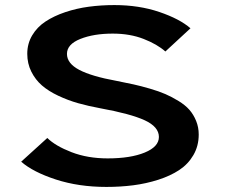

<svg xmlns="http://www.w3.org/2000/svg" viewBox="-20 -726 890 757"><path d="M399.5 11Q290.5 11 200.5 -18.2Q110.5 -47.5 63.5 -88.5L166.5 -182Q198.5 -150.5 262 -126Q325.5 -101.5 404.5 -101.5Q494.5 -101.5 550.5 -124.5Q606.5 -147.5 606.5 -186Q606.5 -226 550.5 -251.8Q494.5 -277.5 376 -299Q327.5 -308 287.8 -319.2Q248 -330.5 209.8 -348.5Q171.5 -366.5 145.5 -389Q119.5 -411.5 103.5 -443.5Q87.5 -475.5 87.5 -514Q87.5 -554 107 -586.8Q126.5 -619.5 159.5 -641.2Q192.5 -663 237 -678Q281.5 -693 330 -699.5Q378.5 -706 431 -706Q528 -706 608.2 -678.8Q688.5 -651.5 731 -614.5L632 -523Q600 -551.5 546.2 -572.5Q492.5 -593.5 424.5 -593.5Q349.5 -593.5 296.8 -572.5Q244 -551.5 244 -513.5Q244 -476 292.5 -450.5Q341 -425 440 -407Q478.5 -399.5 506.8 -393.2Q535 -387 571 -376.5Q607 -366 632.2 -355Q657.5 -344 684 -327.8Q710.5 -311.5 726.8 -293Q743 -274.5 753.2 -249.5Q763.5 -224.5 763.5 -195.5Q763.5 -150.5 742.5 -114.5Q721.5 -78.5 686.5 -55.5Q651.5 -32.5 603.8 -17.2Q556 -2 505.5 4.5Q455 11 399.5 11Z"/></svg>

Font: League Mono Wide SemiBold
Style: Regular
Weight: 600
Width: 8
Designer: Tyler Finck
Foundry: The League of Moveable Type / Tyler Finck
Version: Version 2.210